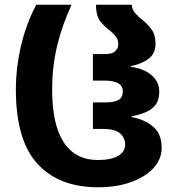

<svg xmlns="http://www.w3.org/2000/svg" viewBox="-20 -780 749 810"><path d="M393 10Q229 10 138 -89Q47 -188 47 -402Q47 -493 68.5 -586Q90 -679 133 -760H282Q242 -674 221 -586.5Q200 -499 200 -402Q200 -254 249 -179.5Q298 -105 393 -105Q449 -105 478.5 -122.5Q508 -140 508 -170Q508 -198 487 -217Q466 -236 414 -236H372V-348H426Q461 -348 479.5 -358Q498 -368 498 -394Q498 -440 422 -440H372V-552H424Q454 -552 466.5 -564.5Q479 -577 479 -592Q479 -613 469 -625.5Q459 -638 445 -650Q424 -665 404.5 -688.5Q385 -712 385 -760H536Q537 -739 550.5 -724Q564 -709 582 -695Q602 -679 619 -656.5Q636 -634 636 -595Q636 -555 608 -533Q580 -511 532 -501V-498Q561 -495 588.5 -482.5Q616 -470 634 -447.5Q652 -425 652 -394Q652 -358 635.5 -337Q619 -316 592 -305.5Q565 -295 535 -289V-286Q588 -277 625 -246.5Q662 -216 662 -157Q662 -109 628 -71.5Q594 -34 533.5 -12Q473 10 393 10Z"/></svg>

Font: Noto Sans Georgian Bold
Style: Regular
Weight: 700
Designer: Monotype Design Team, Akaki Razmadze
Foundry: Google LLC
Version: Version 2.005; ttfautohint (v1.8.4.7-5d5b)